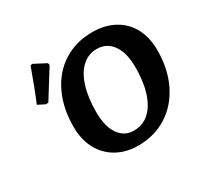

<svg xmlns="http://www.w3.org/2000/svg" viewBox="-142 -853 1103 1052"><g transform="rotate(-30 409.0 -327.5)"><path d="M196 -255Q196 -372 239 -462.5Q282 -553 361 -603Q440 -653 543 -653Q622 -653 681 -621Q740 -589 772 -529.5Q804 -470 804 -389Q804 -272 760 -181Q716 -90 636.5 -39Q557 12 453 12Q377 12 318.5 -21Q260 -54 228 -114Q196 -174 196 -255ZM653 -370Q653 -460 617 -510.5Q581 -561 519 -561Q466 -561 426.5 -525.5Q387 -490 365.5 -422.5Q344 -355 344 -262Q344 -172 378.5 -121.5Q413 -71 474 -71Q557 -71 605 -150Q653 -229 653 -370ZM143 -439 128 -437 82 -460Q116 -540 160 -663L172 -667L249 -627L252 -614Z"/></g></svg>

Font: Alegreya SC
Style: Bold Italic
Weight: 700
Italic angle: -7°
Designer: Juan Pablo del Peral
Foundry: Huerta Tipografica
Version: Version 2.007; ttfautohint (v1.6)